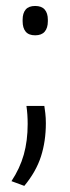

<svg xmlns="http://www.w3.org/2000/svg" viewBox="-20 -474 228 628"><path d="M66.5 -127.5H125Q126.5 -119 128.2 -103.8Q130 -88.5 130 -71Q130 -12 114 37.8Q98 87.5 59.5 134L17.5 118.5Q45 77 57.8 31.8Q70.5 -13.5 70.5 -68.5Q70.5 -84 69.5 -98.8Q68.5 -113.5 66.5 -127.5ZM95 -358.5Q74 -358.5 64 -370.5Q54 -382.5 54 -404.5V-409.5Q54 -431 64 -442.8Q74 -454.5 95 -454.5Q116 -454.5 126.2 -442.8Q136.5 -431 136.5 -409.5V-404.5Q136.5 -382.5 126.2 -370.5Q116 -358.5 95 -358.5Z"/></svg>

Font: Anek Devanagari Medium Light
Style: Regular
Weight: 300
Version: Version 1.003